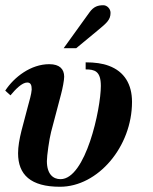

<svg xmlns="http://www.w3.org/2000/svg" viewBox="-27 -700 583 733"><path d="M216 -516H264L345 -583C380 -612 395 -624 395 -651C395 -667 381 -680 368 -680C348 -680 331 -676 314 -652ZM300 -435C334 -435 358 -429 358 -372C358 -284 300 -16 204 -16C176 -16 152 -35 152 -85C152 -105 161 -169 168 -196L206 -340C212 -362 218 -394 218 -407C218 -436 201 -455 161 -455C91 -455 27 -406 -7 -354L13 -336C32 -359 57 -385 77 -385C91 -385 94 -374 94 -358C93 -341 85 -314 79 -292L55 -201C47 -169 42 -140 42 -115C42 -33 90 13 202 13C347 13 477 -140 477 -311C477 -378 448 -427 388 -449C364 -458 335 -462 300 -462Z"/></svg>

Font: XITS
Style: Bold Italic
Weight: 700
Italic angle: -16.33°
Designer: MicroPress Inc., with final additions and corrections provided by Coen Hoffman, Elsevier (retired)
Version: Version 1.105